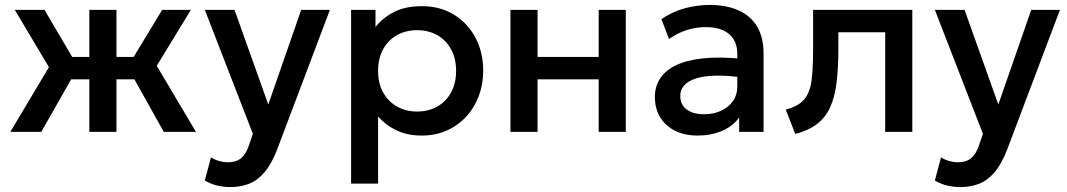

<svg xmlns="http://www.w3.org/2000/svg" viewBox="-20 -535 4330 779"><path d="M342.5 0V-213H207V-304H342.5V-495H452.5V-304H587.5V-213H452.5V0ZM22 0 178.5 -262.5 40 -495H160.5L297 -263L147.5 0ZM644.5 0 497.5 -263 638 -495H754.5L616 -268L775 0Z M915 224Q888 224 862 218Q836 212 811 197.5L836 103.5Q851.5 113.5 870 118.5Q888.5 123.5 903 123.5Q938 123.5 958 107Q978 90.5 989.5 56L1006 8L811 -495H931.5L1068.5 -111L1202 -495H1318.5L1104.5 71.5Q1081.5 131 1053 164.2Q1024.5 197.5 990 210.8Q955.5 224 915 224Z M1404.5 210V-495H1503.5V-425.5Q1533 -463 1579 -486.5Q1625 -510 1692.5 -510Q1765 -510 1821.2 -475.8Q1877.5 -441.5 1909 -382.2Q1940.5 -323 1940.5 -247.5Q1940.5 -193 1922.5 -145.2Q1904.5 -97.5 1871.2 -61.5Q1838 -25.5 1792.2 -5.2Q1746.5 15 1691 15Q1633 15 1589 -6Q1545 -27 1514 -62.5V210ZM1672.5 -82.5Q1718.5 -82.5 1754.2 -102.8Q1790 -123 1810.2 -160Q1830.5 -197 1830.5 -247.5Q1830.5 -298 1810 -335.2Q1789.5 -372.5 1753.8 -392.5Q1718 -412.5 1672.5 -412.5Q1626.5 -412.5 1590.8 -392.5Q1555 -372.5 1534.5 -335.2Q1514 -298 1514 -247.5Q1514 -197 1534.5 -160Q1555 -123 1590.8 -102.8Q1626.5 -82.5 1672.5 -82.5Z M2051 0V-495H2161V-304H2409V-495H2519V0H2409V-213H2161V0Z M2810 15Q2758.5 15 2719.5 -4.2Q2680.5 -23.5 2658.8 -58.8Q2637 -94 2637 -142Q2637 -182.5 2657.5 -215.2Q2678 -248 2721.2 -269.5Q2764.5 -291 2832.5 -298.2Q2900.5 -305.5 2996 -296L2998 -220Q2930 -229.5 2881 -228Q2832 -226.5 2800.8 -215.8Q2769.5 -205 2754.8 -187.2Q2740 -169.5 2740 -146.5Q2740 -110.5 2765.8 -91Q2791.5 -71.5 2836.5 -71.5Q2875 -71.5 2905.5 -85.5Q2936 -99.5 2953.8 -125Q2971.5 -150.5 2971.5 -185V-316.5Q2971.5 -349.5 2957.5 -373.8Q2943.5 -398 2915 -411.5Q2886.5 -425 2844 -425Q2805 -425 2767 -413.2Q2729 -401.5 2694.5 -376.5L2663.5 -457.5Q2710 -489 2760.5 -502Q2811 -515 2857.5 -515Q2926.5 -515 2975.8 -493.2Q3025 -471.5 3051.5 -427.8Q3078 -384 3078 -317.5V0H2979V-58.5Q2954 -23 2909.5 -4Q2865 15 2810 15Z M3206.5 8.5 3168 -90.5Q3219 -103.5 3242.8 -131.5Q3266.5 -159.5 3272.8 -209.5Q3279 -259.5 3279 -338.5V-495H3681.5V0H3571.5V-404H3381.5V-338.5Q3381.5 -259 3374.2 -200Q3367 -141 3348 -99.5Q3329 -58 3294.8 -31.8Q3260.5 -5.5 3206.5 8.5Z M3877 224Q3850 224 3824 218Q3798 212 3773 197.5L3798 103.5Q3813.5 113.5 3832 118.5Q3850.5 123.5 3865 123.5Q3900 123.5 3920 107Q3940 90.5 3951.5 56L3968 8L3773 -495H3893.5L4030.5 -111L4164 -495H4280.5L4066.5 71.5Q4043.5 131 4015 164.2Q3986.5 197.5 3952 210.8Q3917.5 224 3877 224Z"/></svg>

Font: Geologica Roman
Style: Regular
Weight: 400
Designer: Sindre Bremnes, Frode Helland
Foundry: Monokrom Skriftforlag AS
Version: Version 1.010;gftools[0.9.28]